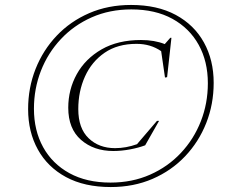

<svg xmlns="http://www.w3.org/2000/svg" viewBox="-20 -745 914 775"><path d="M509 -725Q615 -725 689.5 -684.8Q764 -644.5 803.2 -573.5Q842.5 -502.5 842.5 -410.5Q842.5 -324.5 812.5 -248.5Q782.5 -172.5 727.2 -114.2Q672 -56 595.8 -23Q519.5 10 427 10Q321 10 246.5 -30.2Q172 -70.5 132.8 -141.5Q93.5 -212.5 93.5 -304.5Q93.5 -390.5 123.5 -466.5Q153.5 -542.5 208.8 -600.8Q264 -659 340.2 -692Q416.5 -725 509 -725ZM426 -8Q513.5 -8 585.8 -40Q658 -72 710.2 -127.8Q762.5 -183.5 790.8 -255.8Q819 -328 819 -409Q819 -497 782 -564Q745 -631 676 -669Q607 -707 510 -707Q422.5 -707 350.2 -675Q278 -643 225.8 -587.2Q173.5 -531.5 145.2 -459.2Q117 -387 117 -306Q117 -218.5 154 -151.2Q191 -84 260.2 -46Q329.5 -8 426 -8ZM444.5 -147Q488.5 -147 533 -163L613.5 -257H622L566 -158.5Q539.5 -148.5 505 -142Q470.5 -135.5 437.5 -135.5Q358.5 -135.5 307 -180.5Q255.5 -225.5 255.5 -310Q255.5 -383.5 290 -445.8Q324.5 -508 390.2 -545.8Q456 -583.5 549 -583.5Q604 -583.5 645 -567L667.5 -592.5H672L654.5 -433.5L646 -432L630.5 -538.5Q588 -568 531 -568Q454.5 -568 402.2 -532Q350 -496 323 -436.2Q296 -376.5 296 -304.5Q296 -227 337.8 -187Q379.5 -147 444.5 -147Z"/></svg>

Font: Newsreader Display ExtraLight
Style: Italic
Weight: 275
Italic angle: -17°
Designer: Hugues Gentile
Foundry: Production Type
Version: Version 1.002